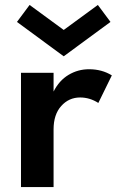

<svg xmlns="http://www.w3.org/2000/svg" viewBox="-20 -762 475 782"><path d="M198.2 0H65.5V-465.5H198.2V-389.1Q220.9 -434.1 259.1 -457Q297.3 -480 342.7 -480Q395 -480 435.5 -455L380.5 -342.7Q345.5 -365 306.4 -365Q260.5 -365 229.3 -330.2Q198.2 -295.5 198.2 -235ZM49.1 -672.7 100.5 -741.8 239.5 -640 378.6 -741.8 430 -672.7 239.5 -532.7Z"/></svg>

Font: Spartan MB
Style: Bold
Weight: 700
Designer: Matt Bailey, Mirko Velimirovic
Foundry: Matt Bailey
Version: Version 1.005